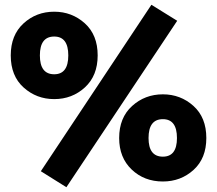

<svg xmlns="http://www.w3.org/2000/svg" viewBox="-20 -742 909 804"><path d="M258 42 151 -25 614 -722 722 -655ZM207 -327Q133 -327 79 -375.5Q25 -424 25 -510Q25 -595 78.5 -644Q132 -693 207 -693Q281 -693 335 -644.5Q389 -596 389 -510Q389 -425 335.5 -376Q282 -327 207 -327ZM207 -431Q266 -431 266 -510Q266 -589 207 -589Q147 -589 147 -510Q147 -431 207 -431ZM662 18Q584 18 531.5 -32Q479 -82 479 -164Q479 -249 533 -298Q587 -347 662 -347Q736 -347 790 -298.5Q844 -250 844 -164Q844 -79 790.5 -30.5Q737 18 662 18ZM662 -86Q721 -86 721 -164Q721 -243 662 -243Q602 -243 602 -164Q602 -86 662 -86Z"/></svg>

Font: Trujillo ExtraBold
Style: Regular
Weight: 800
Designer: Fira Sans original fonts by bBox Type GmbH, Carrois Corporate GbR, & Edenspiekermann AG / Changes by Cristiano Sobral
Foundry: Fira Sans original fonts by bBox Type GmbH, Carrois Corporate GbR, & Edenspiekermann AG / Changes by Cristiano Sobral
Version: Version 4.301;July 28, 2020;FontCreator 13.0.0.2655 64-bit